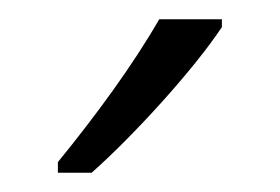

<svg xmlns="http://www.w3.org/2000/svg" viewBox="-20 -785 290 199"><path d="M210 -757V-765H145C118 -718 80 -666 40 -617V-606H75C118 -644 181 -713 210 -757Z"/></svg>

Font: Noto Sans Myanmar Condensed Light
Style: Regular
Weight: 300
Width: 3
Designer: Monotype Design Team
Foundry: Monotype Imaging Inc.
Version: Version 2.107